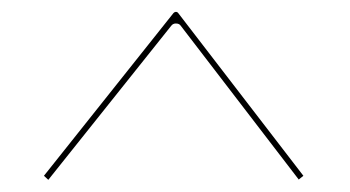

<svg xmlns="http://www.w3.org/2000/svg" viewBox="-20 -786 587 322"><path d="M271 -764.2Q272.9 -766.1 274.9 -766.1Q277.3 -766.1 278.8 -764.2L488.8 -491.2L481 -484.9L283.2 -742.7Q280.8 -746.6 274.9 -746.6Q270 -746.6 267.1 -742.7L61 -484.4L53.7 -491.2Z"/></svg>

Font: ZnikomitNo24
Style: Thin
Weight: 300
Designer: gluk
Foundry: gluk
Version: Version 0.55